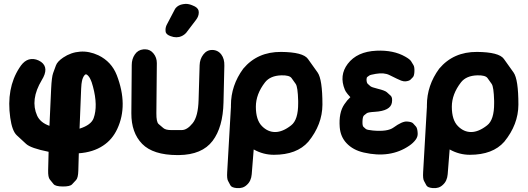

<svg xmlns="http://www.w3.org/2000/svg" viewBox="-20 -775 2743 997"><path d="M466.3 -161.6Q453.6 -126 393.1 -106.9L401.4 -314.5Q401.9 -331.5 403.1 -338.4Q404.3 -345.2 405.3 -352.1Q406.2 -358.9 407.7 -362.8Q409.2 -366.7 410.6 -370.6Q412.1 -374.5 413.8 -377.2Q415.5 -379.9 417.2 -382.3Q418.9 -384.8 420.2 -385.7Q421.4 -386.7 422.4 -387.7Q423.3 -388.7 424.3 -388.7Q425.3 -388.7 426.3 -388.7Q427.2 -388.7 428.5 -388.4Q429.7 -388.2 430.7 -387.7Q431.6 -387.2 433.8 -385.3Q436 -383.3 438 -381.3Q439.9 -379.4 442.1 -376.2Q444.3 -373 446.3 -369.9Q448.2 -366.7 450.9 -360.4Q453.6 -354 456.1 -347.7Q458.5 -341.3 462.9 -324.7Q489.3 -225.6 466.3 -161.6ZM491.2 -487.8Q442.9 -510.3 396 -506.8Q348.6 -503.4 308.1 -476.1Q277.8 -455.6 270.5 -435.5Q263.2 -415.5 255.9 -395.5Q248.5 -375.5 245.6 -314.5L236.8 -121.6Q189.5 -138.2 172.9 -174.3Q135.7 -256.8 196.8 -358.9Q236.3 -422.4 193.4 -453.6Q168 -470.7 141.6 -468.3Q117.7 -466.3 98.1 -445.8Q88.9 -436 80.1 -421.9Q11.7 -315.9 33.2 -163.6Q43 -94.7 67.1 -72.5Q91.3 -50.3 115.5 -27.8Q139.6 -5.4 232.4 13.2Q231.4 61 230 108.4Q229 145.5 238.8 157.2Q248.5 168.9 258.1 180.9Q267.6 192.9 305.2 193.4Q343.3 193.8 354 182.4Q364.7 170.9 375.2 159.7Q385.7 148.4 386.7 111.3L389.2 21Q463.9 15.6 515.1 -18.6Q563 -49.8 588.9 -105.5Q646.5 -228.5 586.4 -384.8Q559.1 -454.6 491.2 -487.8Z M1145 -434.1Q1146 -469.2 1129.4 -491.7Q1111.3 -515.6 1081.5 -515.6Q1053.7 -515.6 1035.6 -491.7Q1017.6 -468.3 1016.6 -436.5L1011.2 -255.4Q1008.8 -170.4 980.5 -135.3Q951.7 -99.6 923.8 -99.6Q896 -99.6 868.2 -99.6Q840.3 -99.6 828.1 -110.1Q815.9 -120.6 803.7 -130.9Q791.5 -141.1 792 -187.5L794.4 -447.3Q794.4 -476.1 777.3 -497.1Q760.3 -518.6 733.9 -519Q729.5 -519 724.1 -518.6Q695.8 -515.6 680.2 -492.2Q664.1 -468.8 664.1 -437.5L662.1 -187Q661.6 -85.9 718.3 -27.8Q774.9 29.8 900.4 30.3Q904.3 30.3 908.7 30.3Q1029.3 28.8 1084 -43.5Q1137.7 -114.3 1140.6 -243.2ZM865.7 -587.4Q880.9 -581.5 895.5 -581.5Q902.8 -581.5 910.2 -583Q931.2 -587.9 946.3 -604L998 -671.9Q1012.2 -690.4 1012.2 -710Q1012.2 -714.8 1011.2 -719.7Q1006.8 -736.8 980.5 -746.6Q961.9 -754.9 944.3 -754.9Q937.5 -754.9 930.7 -753.4Q905.8 -749.5 891.6 -732.4Q889.6 -729.5 887.7 -726.1L847.7 -649.9Q839.4 -635.3 839.4 -619.6Q839.4 -613.8 840.3 -608.4Q844.7 -594.7 865.7 -587.4Z M1243.2 -418.5Q1179.2 -331.5 1179.2 -228.5V-219.2Q1178.7 -215.8 1178.7 -211.9L1159.7 119.1Q1157.7 152.8 1164.1 164.3Q1170.4 175.8 1176.5 187.5Q1182.6 199.2 1209.5 201.7Q1241.7 204.6 1261.7 185.1Q1284.2 165.5 1287.1 129.9L1297.4 1Q1346.7 28.8 1402.3 28.8Q1521.5 28.8 1581.1 -39.1Q1653.8 -128.4 1654.3 -231.4Q1654.3 -363.3 1629.2 -398.7Q1604 -434.1 1578.9 -469.2Q1553.7 -504.4 1439.5 -505.4Q1316.9 -506.3 1243.2 -418.5ZM1441.4 -383.8Q1482.9 -384.8 1493.9 -369.6Q1504.9 -354.5 1515.6 -339.1Q1526.4 -323.7 1528.3 -251Q1528.3 -245.1 1528.3 -239.3Q1528.8 -152.3 1491.7 -124Q1447.8 -89.4 1408.7 -89.4Q1370.6 -89.4 1340.3 -120.1Q1308.6 -151.9 1308.6 -220.7Q1308.6 -286.1 1356.4 -347.7Q1383.8 -382.3 1441.4 -383.8Z M1941.9 -314Q1909.7 -321.8 1903.1 -327.6Q1896.5 -333.5 1889.9 -339.4Q1883.3 -345.2 1883.3 -363.3Q1883.3 -372.6 1888.4 -376.2Q1893.6 -379.9 1898.4 -383.3Q1903.3 -386.7 1931.6 -391.6Q1974.6 -398.9 2002 -385.3Q2030.8 -371.1 2041 -366.2Q2057.1 -358.4 2063 -356.4Q2076.2 -351.6 2086.4 -352.5Q2105.5 -355 2111.8 -361.6Q2118.2 -368.2 2124.3 -374.5Q2130.4 -380.9 2131.8 -400.9Q2133.3 -426.3 2127.2 -436.5Q2121.1 -446.8 2114.7 -457Q2108.4 -467.3 2084 -481Q2023.4 -515.6 1935.1 -511.7Q1834 -507.3 1785.6 -443.4Q1740.2 -383.3 1770.5 -309.6Q1772.5 -304.2 1774.7 -301Q1776.9 -297.9 1779.1 -294.7Q1781.2 -291.5 1783.2 -289.1Q1785.2 -286.6 1787.1 -284.2Q1789.1 -281.7 1799.3 -270.5Q1783.2 -255.9 1768.1 -233.4Q1738.3 -189.9 1744.1 -114.3Q1748 -64.9 1779.3 -31.7Q1813 4.4 1869.1 17.1Q2007.3 48.8 2105.5 -18.6Q2125.5 -32.2 2138.2 -49.3Q2149.9 -64.9 2148.9 -83Q2147.5 -109.4 2140.1 -117.7Q2132.8 -126 2125.2 -134.3Q2117.7 -142.6 2092.8 -144Q2068.4 -145.5 2023.4 -112.8Q1992.7 -90.3 1916.5 -97.2Q1885.3 -100.1 1879.4 -105.5Q1873.5 -110.8 1867.4 -116.2Q1861.3 -121.6 1862.3 -146Q1863.3 -170.4 1870.4 -176Q1877.4 -181.6 1884.5 -187Q1891.6 -192.4 1925.8 -194.3Q2008.3 -199.2 2015.1 -242.7Q2019 -268.6 2009 -277.8Q1999 -287.1 1988.8 -296.1Q1978.5 -305.2 1941.9 -314Z M2260.7 -418.5Q2196.8 -331.5 2196.8 -228.5V-219.2Q2196.3 -215.8 2196.3 -211.9L2177.2 119.1Q2175.3 152.8 2181.6 164.3Q2188 175.8 2194.1 187.5Q2200.2 199.2 2227.1 201.7Q2259.3 204.6 2279.3 185.1Q2301.8 165.5 2304.7 129.9L2314.9 1Q2364.3 28.8 2419.9 28.8Q2539.1 28.8 2598.6 -39.1Q2671.4 -128.4 2671.9 -231.4Q2671.9 -363.3 2646.7 -398.7Q2621.6 -434.1 2596.4 -469.2Q2571.3 -504.4 2457 -505.4Q2334.5 -506.3 2260.7 -418.5ZM2459 -383.8Q2500.5 -384.8 2511.5 -369.6Q2522.5 -354.5 2533.2 -339.1Q2543.9 -323.7 2545.9 -251Q2545.9 -245.1 2545.9 -239.3Q2546.4 -152.3 2509.3 -124Q2465.3 -89.4 2426.3 -89.4Q2388.2 -89.4 2357.9 -120.1Q2326.2 -151.9 2326.2 -220.7Q2326.2 -286.1 2374 -347.7Q2401.4 -382.3 2459 -383.8Z"/></svg>

Font: Comic Relief
Style: Bold
Weight: 700
Designer: Jeff Davis
Foundry: Loudifier
Version: Version 1.200; ttfautohint (v1.8.4.7-5d5b)